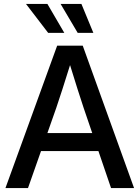

<svg xmlns="http://www.w3.org/2000/svg" viewBox="-20 -961 713 981"><path d="M7.8 0 272 -727.5H402.8L665 0H547.4L482.9 -189H189.5L123 0ZM222.2 -281.2H451.2L407.2 -410.2Q392.6 -455.1 376 -506.3Q359.4 -557.6 337.9 -628.4Q315.9 -557.6 299.3 -506.3Q282.7 -455.1 267.6 -410.2ZM226.1 -793 112.8 -940.9H222.2L308.6 -793ZM377 -793 289.6 -940.9H396L457 -793Z"/></svg>

Font: Inter Display Medium
Style: Regular
Weight: 500
Designer: Rasmus Andersson
Foundry: rsms
Version: Version 4.001;git-9221beed3